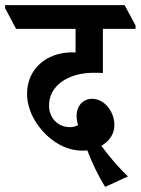

<svg xmlns="http://www.w3.org/2000/svg" viewBox="-75 -645 551 752"><path d="M337 87 426 46C396 18 352 -32 322 -74C357 -94 373 -124 373 -155C373 -208 334 -258 286 -258C250 -258 225 -230 225 -192C225 -179 227 -167 231 -155C222 -150 211 -147 199 -147C152 -147 117 -183 117 -232C117 -308 190 -360 292 -360C303 -360 318 -360 328 -359V-532H456V-545L413 -625H-55V-613L-12 -532H221V-439C216 -440 212 -440 208 -440C106 -440 31 -374 31 -278C31 -218 62 -159 107 -116C147 -78 196 -55 246 -55C253 -55 260 -55 267 -56C285 -8 311 46 337 87Z"/></svg>

Font: Noto Serif Devanagari ExtraCondensed
Style: Bold
Weight: 700
Width: 2
Designer: Universal Thirst, Indian Type Foundry and the Monotype Design Team
Foundry: Monotype Imaging Inc.
Version: Version 2.004